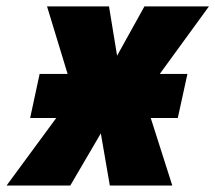

<svg xmlns="http://www.w3.org/2000/svg" viewBox="-76 -573 665 593"><path d="M-55.7 0 97.7 -208.5H17.1L46.4 -344.7H132.8L69.3 -553.2H260.7L285.6 -400.9L370.1 -553.2H569.3L417.5 -344.7H502.9L473.1 -208.5H389.6L456.1 0H263.2L235.4 -161.1L141.1 0Z"/></svg>

Font: Open Sans SemiCondensed ExtraBold
Style: Italic
Weight: 800
Width: 4
Italic angle: -12°
Designer: Monotype Design Team
Foundry: Monotype Imaging Inc.
Version: Version 3.003